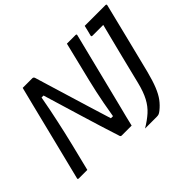

<svg xmlns="http://www.w3.org/2000/svg" viewBox="-161 -959 1296 1296"><g transform="rotate(-45 487.5 -311.0)"><path d="M93 0H12Q0 0 4 -11Q39 -152 74.5 -293.5Q110 -435 145 -577Q153 -608 160.5 -638.5Q168 -669 176 -700H268Q279 -700 283 -688Q291 -662 308.5 -603.5Q326 -545 350 -467Q374 -389 400 -302.5Q426 -216 452 -134H472Q482 -195 491 -242Q500 -289 509 -331Q518 -373 529 -418Q540 -463 554 -520Q565 -565 576 -610Q587 -655 598 -700H680Q692 -700 688 -689Q654 -552 619.5 -415Q585 -278 551 -141Q542 -106 533 -70.5Q524 -35 516 0H420Q413 0 410 -7Q365 -146 323 -286Q281 -426 239 -564H220Q210 -507 200.5 -461Q191 -415 182 -373Q173 -331 163 -287Q153 -243 140 -190Q128 -143 116.5 -95Q105 -47 93 0ZM566 78Q616 48 650.5 17Q685 -14 709 -59Q733 -104 750 -173Q760 -213 773 -266Q786 -319 801 -379Q816 -439 831.5 -500Q847 -561 861 -616H758Q747 -616 750 -627Q755 -647 759.5 -664Q764 -681 768 -700H966Q977 -700 974 -689Q945 -573 915.5 -452.5Q886 -332 848 -182Q830 -112 811.5 -66.5Q793 -21 771 8.5Q749 38 719 62Q706 72 698 75Q690 78 677 78Z"/></g></svg>

Font: Recursive Sn Lnr St
Style: Italic
Weight: 400
Italic angle: -15°
Version: Version 1.079;hotconv 1.0.112;makeotfexe 2.5.65598; ttfautoh